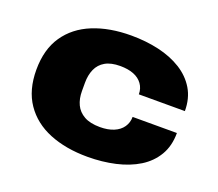

<svg xmlns="http://www.w3.org/2000/svg" viewBox="-98 -676 934 823"><g transform="rotate(20 369.0 -264.5)"><path d="M371 12Q272 12 197 -18.5Q122 -49 80 -110.5Q38 -172 38 -264Q38 -357 80 -418.5Q122 -480 197 -510.5Q272 -541 371 -541Q438 -541 497 -527.5Q556 -514 601 -486Q646 -458 671.5 -415.5Q697 -373 697 -315H487Q487 -342 472.5 -362Q458 -382 432.5 -392Q407 -402 371 -402Q329 -402 303 -387Q277 -372 265 -345Q253 -318 253 -283V-245Q253 -210 265.5 -183.5Q278 -157 305.5 -141.5Q333 -126 378 -126Q414 -126 440.5 -137Q467 -148 481 -168.5Q495 -189 495 -215H697Q697 -156 671.5 -113Q646 -70 601.5 -42.5Q557 -15 497.5 -1.5Q438 12 371 12Z"/></g></svg>

Font: Archivo SemiExpanded Black
Style: Regular
Weight: 900
Width: 6
Designer: Hector Gatti
Foundry: Omnibus-Type
Version: Version 2.001